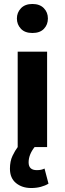

<svg xmlns="http://www.w3.org/2000/svg" viewBox="-20 -740 326 966"><path d="M154 0Q124 38 124 77Q124 116 165 116Q178 116 187 114Q196 112 204 108L224 184Q208 194 185.5 200Q163 206 137 206Q91 206 60.5 181Q30 156 30 109Q30 71 43 44Q56 17 69 0V-480H217V0ZM65 -647Q65 -677 85.5 -698.5Q106 -720 143 -720Q180 -720 200.5 -699Q221 -678 221 -647Q221 -616 201 -595Q181 -574 143 -574Q105 -574 85 -595.5Q65 -617 65 -647Z"/></svg>

Font: Mukta Malar ExtraBold
Style: Regular
Weight: 800
Designer: Aadarsh Rajan, Girish Dalvi, Yashodeep Gholap
Foundry: Ek Type
Version: Version 2.538;PS 1.000;hotconv 16.6.51;makeotf.lib2.5.65220;